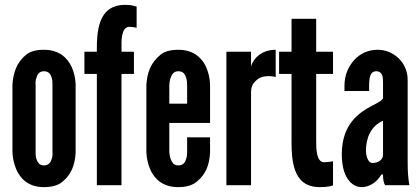

<svg xmlns="http://www.w3.org/2000/svg" viewBox="-20 -759 1720 787"><path d="M290 -133C287 -80 271 -43 236 -14C218 1 193 8 160 8C95 8 63 -28 47 -64C38 -85 32 -109 31 -136V-411C34 -464 50 -503 85 -533C102 -548 127 -555 160 -555C225 -555 258 -519 274 -484C283 -463 289 -440 290 -414ZM195 -411C196 -432 192 -447 182 -459C177 -464 169 -467 160 -467C141 -467 133 -454 129 -439C126 -431 125 -422 126 -411V-136C125 -115 130 -100 139 -89C144 -84 151 -81 160 -81C179 -81 188 -93 192 -108C195 -116 196 -125 195 -136Z M377 0V-456H326V-547H377V-562C377 -590 378 -635 392 -672C406 -709 434 -739 493 -739C509 -739 520 -738 528 -735L540 -732V-645C537 -646 534 -646 531 -647C524 -648 517 -649 510 -649C493 -649 485 -634 481 -615C479 -605 478 -595 478 -585C478 -575 478 -567 478 -561V-547H529V-456H478V0Z M841 -196V-133C838 -80 822 -43 786 -14C768 1 743 8 710 8C645 8 612 -28 596 -64C587 -85 581 -109 580 -136V-411C583 -464 600 -503 636 -533C653 -548 678 -555 711 -555C776 -555 809 -519 825 -484C834 -463 840 -440 841 -414V-255H674V-136C675 -115 681 -100 690 -89C695 -84 702 -81 711 -81C730 -81 739 -93 743 -108C746 -116 747 -125 747 -136V-196ZM674 -334H747V-411C747 -432 743 -447 733 -459C728 -464 720 -467 711 -467C692 -467 684 -454 679 -439C676 -431 675 -422 674 -411Z M1110 -443C1101 -446 1091 -447 1082 -447C1066 -447 1047 -445 1031 -430C1012 -414 1009 -397 1009 -380V0H908V-547H1009V-486C1010 -493 1017 -510 1033 -526C1049 -541 1073 -555 1110 -555Z M1276 -682V-547H1345V-456H1276V-184C1276 -167 1276 -145 1280 -127C1284 -109 1292 -94 1308 -94C1316 -94 1326 -95 1333 -96C1337 -97 1341 -97 1345 -98V1C1340 2 1335 4 1330 5C1320 7 1307 8 1291 8C1232 8 1204 -22 1190 -60C1176 -98 1175 -144 1175 -176V-456H1124V-547H1175V-682Z M1550 -417C1550 -426 1550 -440 1547 -450C1543 -460 1535 -467 1522 -467C1505 -467 1498 -454 1495 -438C1494 -430 1493 -421 1493 -412C1493 -403 1493 -394 1493 -386H1392V-409C1392 -449 1407 -485 1431 -512C1455 -539 1489 -555 1528 -555C1561 -555 1591 -542 1614 -520C1637 -498 1651 -467 1651 -431V-95C1651 -46 1654 -24 1658 0H1559C1550 -11 1550 -37 1550 -44H1543C1538 -35 1529 -22 1515 -11C1501 0 1482 8 1462 8C1449 8 1428 3 1412 -17C1395 -36 1381 -70 1381 -127C1381 -188 1399 -232 1423 -262C1447 -292 1477 -311 1502 -324C1527 -337 1546 -346 1550 -357ZM1550 -264C1501 -243 1480 -194 1480 -142C1480 -135 1481 -123 1485 -112C1489 -100 1496 -91 1508 -91C1531 -91 1550 -105 1550 -124Z"/></svg>

Font: League Gothic
Style: Regular
Weight: 400
Designer: The League of Moveable Type
Version: Version 1.560;PS 001.560;hotconv 1.0.56;makeotf.lib2.0.21325